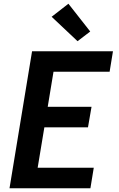

<svg xmlns="http://www.w3.org/2000/svg" viewBox="-20 -1010 640 1030"><path d="M31 0 152 -735H586L568 -625H267L236 -437H471L452 -327H218L182 -110H483L465 0ZM396 -789 257 -920 347 -990 464 -841Z"/></svg>

Font: Iosevka Curly XBdEx
Style: Italic
Weight: 800
Width: 7
Italic angle: -9°
Monospace: yes
Designer: Belleve Invis
Foundry: Belleve Invis
Version: Version 11.1.0; ttfautohint (v1.8.3)